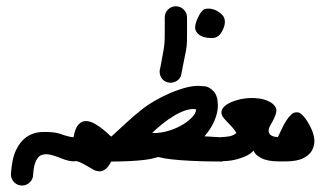

<svg xmlns="http://www.w3.org/2000/svg" viewBox="-20 -506 1013 602"><path d="M215.3 0Q195.8 0 176.8 -7.8Q157.7 -15.6 141.6 -20Q132.3 -22.5 124.5 -22.5Q118.7 -22.5 109.9 -19.8Q101.1 -17.1 93.5 -2.9Q85.9 11.2 84 40.5Q84 55.2 73.7 65.4Q63.5 75.7 49.3 75.7Q34.7 75.7 24.4 65.4Q14.2 55.2 14.2 40.5Q17.1 -7.8 30.3 -35.4Q43.5 -63 63 -76.4Q82.5 -89.8 106 -91.8Q114.3 -92.3 122.6 -92.3Q137.2 -92.3 151.9 -90.3Q160.6 -88.9 168.2 -86.4Q175.8 -84 183.1 -81.5Q190.4 -79.1 198.2 -77.4Q206.1 -75.7 215.3 -75.7Z M210.9 -77.1Q215.8 -104.5 226.1 -115.5Q236.3 -126.5 249 -126.5Q261.7 -126.5 275.4 -118.9Q289.1 -111.3 300.5 -102.3Q312 -93.3 320.1 -85.4Q328.1 -77.6 329.6 -77.1V-1.5Q320.3 17.1 311 24.2Q301.8 31.2 292.5 31.2Q282.7 31.2 273.2 26.1Q263.7 21 253.7 14.9Q243.7 8.8 232.9 3.7Q222.2 -1.5 210.9 -1.5Z M678.7 -412.6Q667 -386.7 645 -386.7Q602.1 -386.7 592.8 -412.6Q591.8 -415 591.8 -418.9Q591.8 -432.6 601.1 -451.9Q610.4 -471.2 619.6 -476.6Q625 -479 632.8 -479Q655.3 -479 674.8 -461.4Q685.1 -452.1 685.1 -437.5Q685.1 -426.3 678.7 -412.6ZM678.2 0.5Q658.7 0.5 631.1 0Q603.5 -0.5 574.5 -2Q545.4 -3.4 519 -6.3Q492.7 -9.3 476.1 -13.7Q467.8 -11.2 457.5 -8.8Q447.3 -6.3 430.4 -4.4Q413.6 -2.4 388.7 -1Q363.8 0.5 326.2 0.5V-75.2Q348.6 -95.7 375 -120.1Q401.4 -144.5 430.7 -167.5Q443.4 -177.2 465.6 -190.2Q487.8 -203.1 513.9 -214.4Q540 -225.6 566.9 -232.4Q585.9 -236.8 602.5 -236.8Q608.9 -236.8 622.6 -235.4Q636.2 -233.9 649.7 -219.7Q663.1 -205.6 663.1 -174.8Q663.1 -152.3 652.1 -127Q641.1 -101.6 621.1 -78.6L678.2 -75.2ZM457.5 -89.4Q461.4 -88.9 465.3 -88.9Q482.9 -88.9 504.4 -94.7Q525.9 -100.6 545.9 -111.3Q565.9 -122.1 579.8 -135.7Q593.8 -149.4 595.2 -163.1Q590.3 -164.1 585 -164.1Q573.7 -164.1 558.1 -158.7Q542.5 -153.3 523.7 -141.8Q504.9 -130.4 487.5 -116.2Q470.2 -102.1 457 -89.4ZM566.4 -451.2V-424.3Q566.4 -412.6 566.4 -400.1Q566.4 -387.7 566.2 -377.7Q565.9 -367.7 565.2 -360.8Q564.5 -354 562.5 -343.8Q560.5 -333.5 556.9 -316.2Q553.2 -298.8 547.4 -268.1Q542 -254.9 528.8 -249.5Q521.5 -246.6 514.6 -246.6Q508.3 -246.6 502 -249Q488.3 -254.4 482.9 -268.1Q480.5 -274.9 480.5 -281.2Q480.5 -288.1 482.9 -294.9Q487.3 -319.8 490 -333.5Q492.7 -347.2 493.9 -355.5Q495.1 -363.8 495.6 -369.6Q496.1 -375.5 496.3 -384.5Q496.6 -393.6 496.6 -408.7V-451.2Q496.6 -465.8 506.8 -476.1Q517.1 -486.3 531.2 -486.3Q545.4 -486.3 555.9 -476.1Q566.4 -465.8 566.4 -451.2Z M854 0Q818.8 0 798.8 -10.5Q778.8 -21 775.4 -33.7Q764.2 -22.5 749.8 -16.1Q735.4 -9.8 720.9 -6.1Q706.5 -2.4 693.6 -1.5Q680.7 -0.5 672.9 -0.5V-76.2Q685.1 -76.2 699 -78.6Q712.9 -81.1 721.2 -89.4Q715.8 -98.6 708.5 -106.7Q701.2 -114.7 694.3 -121.8Q687.5 -128.9 682.1 -135Q676.8 -141.1 675.3 -147Q674.3 -150.4 674.3 -153.8Q674.3 -162.6 682.4 -171.1Q690.4 -179.7 707 -186.5Q723.6 -193.4 744.6 -196.8Q757.3 -198.7 769.5 -198.7Q777.8 -198.7 791.7 -197.3Q805.7 -195.8 821.8 -188.7Q837.9 -181.6 844.7 -168.5Q846.7 -165 846.7 -160.2Q846.7 -157.7 845.7 -152.6Q844.7 -147.5 841.3 -139.4Q837.9 -131.3 833.7 -123.8Q829.6 -116.2 826.7 -111.3Q822.8 -104.5 822.3 -98.6V-95.7Q822.3 -91.3 825 -86.7Q827.6 -82 835 -79.1Q842.3 -76.2 854 -76.2Z M954.1 -106.4Q962.9 -89.4 965.3 -70.8Q965.8 -66.9 965.8 -63.5Q965.8 -49.3 958.5 -34.9Q951.2 -20.5 931.4 -10.3Q911.6 0 876 0H851.1V-75.7Q857.4 -88.9 864 -103Q870.6 -117.2 878.2 -128.7Q885.7 -140.1 894 -147.5Q900.9 -153.8 909.2 -153.8Q910.6 -153.8 915.8 -153.3Q920.9 -152.8 931.4 -141.8Q941.9 -130.9 954.1 -106.4Z"/></svg>

Font: DimaLatifi
Style: regular
Weight: 400
Designer: R.Balvardi
Foundry: Dima Software Group
Version: Version 1.00;January 29, 2019;FontCreator 11.5.0.2427 64-bit